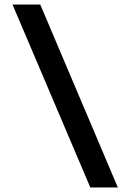

<svg xmlns="http://www.w3.org/2000/svg" viewBox="-20 -720 573 844"><path d="M498 104H377L35 -700H157Z"/></svg>

Font: Kulim Park
Style: Bold
Weight: 700
Designer: Noponies / Dale Sattler
Foundry: Noponies
Version: Version 1.000; ttfautohint (v1.8.3)